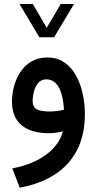

<svg xmlns="http://www.w3.org/2000/svg" viewBox="-20 -646 470 931"><path d="M170.9 -465.3 74.7 -626.5H139.2L206.5 -511.2L274.4 -626.5H338.9L242.2 -465.3ZM284.7 -9.3Q270 -4.9 251.2 -2.4Q232.4 0 218.8 0Q132.3 0 85.2 -38.3Q38.1 -76.7 38.1 -154.3Q38.1 -191.4 48.3 -229Q58.6 -266.6 79.6 -297.9Q100.6 -329.1 132.8 -348.1Q165 -367.2 209 -367.2Q257.3 -367.2 291.7 -343.5Q326.2 -319.8 348.4 -280Q370.6 -240.2 381.1 -191.2Q391.6 -142.1 391.6 -90.8Q391.6 52.2 311.5 143.6Q231.4 234.9 75.7 264.2L39.6 170.4Q140.6 151.4 204.3 103.5Q268.1 55.7 284.7 -9.3ZM290.5 -114.3Q284.7 -191.4 262.7 -226.3Q240.7 -261.2 205.1 -261.2Q179.7 -261.2 165 -243.4Q150.4 -225.6 144.3 -201.2Q138.2 -176.8 138.2 -156.7Q138.2 -128.9 156.5 -117.2Q174.8 -105.5 221.2 -105.5Q237.8 -105.5 255.6 -107.7Q273.4 -109.9 290.5 -114.3Z"/></svg>

Font: Vazir Medium WOL
Style: Medium-WOL
Weight: 500
Designer: Saber Rastikerdar
Foundry: Saber Rastikerdar
Version: Version 27.0.1